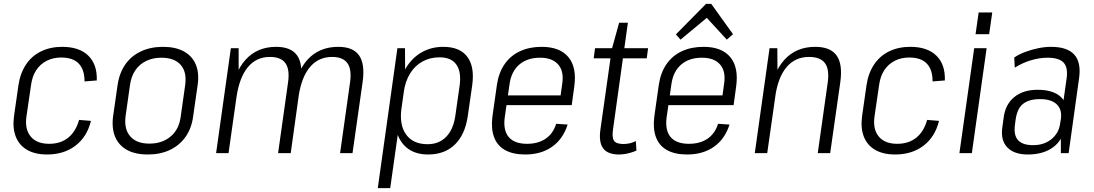

<svg xmlns="http://www.w3.org/2000/svg" viewBox="-20 -788 5630 988"><path d="M222 7Q161 7 120 -16.5Q79 -40 61.5 -84Q44 -128 52 -190L75 -350Q84 -411 113.5 -455.5Q143 -500 191 -523.5Q239 -547 300 -547Q388 -547 434.5 -501.5Q481 -456 478 -374L415 -369Q415 -430 385 -461Q355 -492 295 -492Q253 -492 220 -475Q187 -458 166.5 -427Q146 -396 140 -352L116 -188Q107 -123 138 -85.5Q169 -48 233 -48Q292 -48 331 -79.5Q370 -111 387 -171L448 -166Q428 -84 368.5 -38.5Q309 7 222 7Z M741 7Q676 7 633.5 -16.5Q591 -40 572.5 -84Q554 -128 562 -190L585 -350Q594 -412 624.5 -456Q655 -500 705 -523.5Q755 -547 819 -547Q883 -547 926 -523.5Q969 -500 987.5 -456Q1006 -412 997 -350L974 -190Q966 -128 935 -84Q904 -40 854.5 -16.5Q805 7 741 7ZM749 -49Q815 -49 858.5 -86Q902 -123 910 -189L933 -351Q942 -418 909.5 -454.5Q877 -491 810 -491Q767 -491 732.5 -474.5Q698 -458 676.5 -426.5Q655 -395 649 -351L626 -189Q618 -123 650.5 -86Q683 -49 749 -49Z M1781 -362Q1791 -430 1768 -462.5Q1745 -495 1689 -495Q1619 -495 1575 -443Q1531 -391 1516 -289L1476 -224L1484 -285Q1502 -414 1562 -480.5Q1622 -547 1721 -547Q1797 -547 1828 -502.5Q1859 -458 1846 -366L1794 0H1730ZM1168 -540H1208V-367L1156 0H1092ZM1462 -362Q1472 -430 1449 -462.5Q1426 -495 1369 -495Q1299 -495 1255.5 -442.5Q1212 -390 1197 -289L1156 -224L1165 -285Q1184 -415 1244 -481Q1304 -547 1401 -547Q1478 -547 1509 -502.5Q1540 -458 1527 -366L1476 0H1411Z M2183 7Q2122 7 2081.5 -21.5Q2041 -50 2023.5 -103Q2006 -156 2016 -228L2028 -316Q2038 -388 2070 -440Q2102 -492 2151 -519.5Q2200 -547 2261 -547Q2346 -547 2384.5 -496Q2423 -445 2410 -350L2387 -190Q2373 -95 2320.5 -44Q2268 7 2183 7ZM2025 -540H2064L2065 -365L1988 180H1924ZM2180 -46Q2239 -46 2276 -84Q2313 -122 2323 -192L2345 -346Q2355 -418 2328.5 -455.5Q2302 -493 2242 -493Q2193 -493 2154 -471.5Q2115 -450 2090 -409.5Q2065 -369 2057 -311L2046 -231Q2034 -145 2070 -95.5Q2106 -46 2180 -46Z M2683 7Q2620 7 2579.5 -15.5Q2539 -38 2522.5 -82Q2506 -126 2514 -189L2537 -351Q2546 -413 2576 -457Q2606 -501 2655 -524Q2704 -547 2767 -547Q2861 -547 2905 -494Q2949 -441 2935 -342L2922 -247H2574L2581 -297H2876L2861 -270L2873 -356Q2883 -421 2852.5 -456Q2822 -491 2759 -491Q2693 -491 2652 -455.5Q2611 -420 2602 -355L2577 -182Q2569 -116 2598.5 -82Q2628 -48 2692 -48Q2749 -48 2787.5 -74Q2826 -100 2842 -151L2901 -147Q2877 -72 2820.5 -32.5Q2764 7 2683 7Z M3165 7Q3107 7 3083.5 -25Q3060 -57 3070 -124L3128 -534L3166 -671H3211L3135 -126Q3128 -81 3139.5 -64Q3151 -47 3188 -47Q3204 -47 3220 -50.5Q3236 -54 3252 -62L3255 -13Q3241 -7 3226 -2.5Q3211 2 3195.5 4.5Q3180 7 3165 7ZM3042 -540H3315L3308 -488H3035Z M3516 7Q3453 7 3412.5 -15.5Q3372 -38 3355.5 -82Q3339 -126 3347 -189L3370 -351Q3379 -413 3409 -457Q3439 -501 3488 -524Q3537 -547 3600 -547Q3694 -547 3738 -494Q3782 -441 3768 -342L3755 -247H3407L3414 -297H3709L3694 -270L3706 -356Q3716 -421 3685.5 -456Q3655 -491 3592 -491Q3526 -491 3485 -455.5Q3444 -420 3435 -355L3410 -182Q3402 -116 3431.5 -82Q3461 -48 3525 -48Q3582 -48 3620.5 -74Q3659 -100 3675 -151L3734 -147Q3710 -72 3653.5 -32.5Q3597 7 3516 7ZM3458 -611 3613 -768H3640L3752 -612L3720 -584L3607 -707H3630L3482 -584Z M4239 -361Q4249 -430 4225.5 -462.5Q4202 -495 4143 -495Q4072 -495 4027.5 -442.5Q3983 -390 3969 -289L3928 -224L3937 -285Q3956 -414 4016.5 -480.5Q4077 -547 4175 -547Q4253 -547 4285 -502.5Q4317 -458 4304 -365L4252 0H4188ZM3940 -540H3980L3981 -372L3928 0H3864Z M4586 7Q4525 7 4484 -16.5Q4443 -40 4425.5 -84Q4408 -128 4416 -190L4439 -350Q4448 -411 4477.5 -455.5Q4507 -500 4555 -523.5Q4603 -547 4664 -547Q4752 -547 4798.5 -501.5Q4845 -456 4842 -374L4779 -369Q4779 -430 4749 -461Q4719 -492 4659 -492Q4617 -492 4584 -475Q4551 -458 4530.5 -427Q4510 -396 4504 -352L4480 -188Q4471 -123 4502 -85.5Q4533 -48 4597 -48Q4656 -48 4695 -79.5Q4734 -111 4751 -171L4812 -166Q4792 -84 4732.5 -38.5Q4673 7 4586 7Z M5057 -540 4981 0H4917L4993 -540ZM5086 -724 5070 -612H5000L5016 -724Z M5439 -175 5469 -387Q5476 -442 5452.5 -466.5Q5429 -491 5370 -491Q5328 -491 5284 -477.5Q5240 -464 5202 -440L5199 -492Q5224 -509 5256.5 -521Q5289 -533 5323 -540Q5357 -547 5388 -547Q5472 -547 5508 -507Q5544 -467 5533 -387L5479 0H5439ZM5269 7Q5198 7 5163 -30Q5128 -67 5138 -134L5145 -185Q5154 -252 5200 -289Q5246 -326 5319 -326Q5398 -326 5437.5 -290.5Q5477 -255 5467 -188L5460 -136Q5450 -68 5399.5 -30.5Q5349 7 5269 7ZM5296 -41Q5352 -41 5390 -71.5Q5428 -102 5435 -151L5439 -175Q5446 -224 5418 -251Q5390 -278 5332 -278Q5276 -278 5245 -254Q5214 -230 5206 -171L5203 -148Q5195 -93 5218.5 -67Q5242 -41 5296 -41Z"/></svg>

Font: Pathway Extreme SemiCondensed ExtraLight
Style: Italic
Weight: 250
Width: 4
Italic angle: -8°
Version: Version 1.001;gftools[0.9.26]